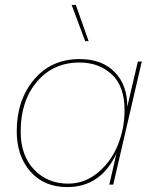

<svg xmlns="http://www.w3.org/2000/svg" viewBox="-20 -750 622 780"><path d="M288 -730 340 -583H326L271 -730ZM253 10Q159 10 103.5 -53Q48 -116 48 -217Q48 -343 118 -426.5Q188 -510 304 -510Q395 -510 446.5 -456.5Q498 -403 497 -316L540 -500H556L440 0H424L453 -126Q389 10 253 10ZM257 -4Q324 -4 378 -49Q432 -94 459 -161.5Q486 -229 486 -302Q486 -400 434 -448Q382 -496 303 -496Q196 -496 130 -418Q64 -340 64 -216Q64 -118 118.5 -61Q173 -4 257 -4Z"/></svg>

Font: Elaine Sans Thin
Style: Italic
Weight: 250
Italic angle: -13°
Designer: Wei Huang
Foundry: Wei Huang
Version: Version 2.001;December 24, 2019;FontCreator 12.0.0.2547 64-b